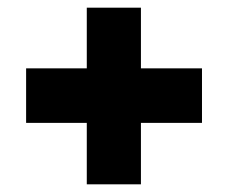

<svg xmlns="http://www.w3.org/2000/svg" viewBox="-20 -502 594 500"><path d="M206 -22V-182H48V-324H206V-482H347V-324H506V-182H347V-22Z"/></svg>

Font: Cairo Play Black
Style: Regular
Weight: 900
Version: Version 3.119